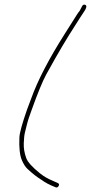

<svg xmlns="http://www.w3.org/2000/svg" viewBox="-20 -700 398 841"><path d="M352.8 -679C362.3 -675.9 359.2 -663.5 343.5 -642C340 -637.3 335.8 -630.8 330.7 -622.5C325.6 -614.2 309.4 -588.7 282.2 -546C272.5 -530.7 262.6 -514.3 252.5 -497C242.4 -479.7 232.1 -461.8 221.5 -443.5C210.9 -425.2 197.8 -401.7 182.1 -373C166.5 -344.3 145.1 -292.3 118.1 -217C113.4 -203.7 109.4 -192.5 106.3 -183.5C103.2 -174.5 100.3 -164.5 97.6 -153.5L89.4 -120.5C86.6 -109.5 84.8 -93.4 84.1 -72.2C83.3 -50.9 86.9 -29.4 95 -7.5C101.3 9.8 121.1 31.9 154.4 58.7C171.5 72.4 189.8 83.2 209.4 91L233.6 102C239.2 104.7 240.2 109 236.6 115C232.9 121 228.3 122.7 222.8 120C196.1 109.4 176.4 99 163.7 89C143.9 77.2 122.9 60.9 100.7 40.2C91.5 31.7 83.3 19 76 2C66.6 -19.6 63 -53.1 65 -98.6C65.9 -118.3 77.2 -159.1 98.8 -221C103.7 -235 109.4 -250.3 116.1 -267C145 -347.8 194.9 -443.8 265.7 -555C275.4 -570.3 284.8 -585 293.6 -599C302.5 -613 309.4 -624 314.4 -632C319.3 -640 324.2 -647 329.2 -653L339.2 -672C342.3 -678.7 346.8 -681 352.8 -679Z"/></svg>

Font: Proton
Style: RgIt
Weight: 500
Version: Version 1.017